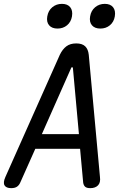

<svg xmlns="http://www.w3.org/2000/svg" viewBox="-45 -965 665 995"><path d="M386 -19 370 -194H138L60 -19Q54 -5 43 2.5Q32 10 13 10Q-13 10 -21.5 -4.5Q-30 -19 -17 -48L265 -681Q279 -710 299 -725Q319 -740 350 -740Q381 -740 396.5 -725Q412 -710 415 -681L473 -48Q477 -19 463 -4.5Q449 10 423 10Q404 10 396 2.5Q388 -5 386 -19ZM364 -270 333 -611Q332 -617 328.5 -617Q325 -617 323 -611L172 -270ZM475 -817Q446 -817 431.5 -834Q417 -851 422 -880Q427 -910 448 -927.5Q469 -945 498 -945Q527 -945 541 -927.5Q555 -910 550 -880Q545 -851 524.5 -834Q504 -817 475 -817ZM253 -817Q224 -817 209.5 -834Q195 -851 200 -880Q205 -910 226 -927.5Q247 -945 276 -945Q305 -945 319 -927.5Q333 -910 328 -880Q323 -851 302.5 -834Q282 -817 253 -817Z"/></svg>

Font: Maple Mono Normal NL
Style: Italic
Weight: 400
Italic angle: -10°
Monospace: yes
Designer: subframe7536
Version: Version 7.000